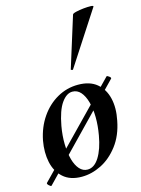

<svg xmlns="http://www.w3.org/2000/svg" viewBox="-121 -799 646 882"><g transform="rotate(-15 202.5 -357.5)"><path d="M12 18Q9 20 0.5 12Q-8 4 -5 0L386 -402Q388 -405 397.5 -398Q407 -391 404 -387ZM158 14Q103 14 70.5 -15Q38 -44 28 -91Q18 -138 28 -193Q40 -254 72 -300.5Q104 -347 150 -373Q196 -399 249 -399Q305 -399 338 -371.5Q371 -344 382 -297.5Q393 -251 381 -193Q368 -125 332.5 -78.5Q297 -32 251 -9Q205 14 158 14ZM192 -11Q224 -11 247.5 -48.5Q271 -86 282 -149Q290 -194 289.5 -234.5Q289 -275 280 -307Q271 -339 255 -357Q239 -375 216 -375Q188 -375 164 -341Q140 -307 127 -236Q119 -191 120 -150Q121 -109 129.5 -78Q138 -47 154 -29Q170 -11 192 -11ZM246 -473Q245 -470 239.5 -472Q234 -474 236 -476L311 -716Q312 -721 328.5 -725Q345 -729 365 -731Q385 -733 399.5 -732.5Q414 -732 411 -727Z"/></g></svg>

Font: Cormorant Light
Style: Bold Italic
Weight: 700
Italic angle: -10°
Version: Version 4.000